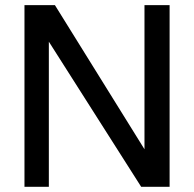

<svg xmlns="http://www.w3.org/2000/svg" viewBox="-20 -719 747 739"><path d="M168 0H74.2V-699.2H191.4L536.1 -144.5V-699.2H632.8V0H523.4L168 -558.6Z"/></svg>

Font: Druckschrift BY WOK
Style: Medium
Weight: 400
Version: Version 001.000